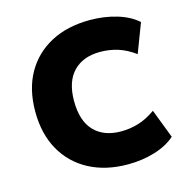

<svg xmlns="http://www.w3.org/2000/svg" viewBox="-107 -820 923 936"><g transform="rotate(-15 355.0 -352.0)"><path d="M427 12Q314 12 230.5 -32.5Q147 -77 101 -159Q55 -241 55 -353Q55 -466 101 -547Q147 -628 230.5 -672Q314 -716 427 -716Q499 -716 562.5 -697Q626 -678 666 -642L610 -495Q566 -527 523.5 -540Q481 -553 435 -553Q349 -553 300 -502.5Q251 -452 251 -354Q251 -254 299.5 -203Q348 -152 435 -152Q481 -152 523.5 -165Q566 -178 610 -209L666 -63Q626 -27 562.5 -7.5Q499 12 427 12Z"/></g></svg>

Font: Nunito Sans 9pt Black
Style: Regular
Weight: 900
Version: Version 3.101;gftools[0.9.27]